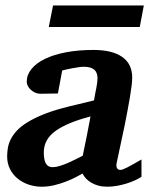

<svg xmlns="http://www.w3.org/2000/svg" viewBox="-20 -687 570 719"><path d="M318.8 -251Q231.4 -228 187.7 -196.5Q144 -165 144 -116.2Q144 -104.5 145.5 -94.5Q147 -84.5 150.6 -76.9Q154.3 -69.3 160.9 -65.2Q167.5 -61 178.2 -61Q189.5 -61 204.3 -65.7Q219.2 -70.3 234.9 -77.1Q250.5 -84 265.1 -91.3Q279.8 -98.6 290 -104Q290.5 -107.4 293 -119.4Q295.4 -131.3 298.8 -147.5Q302.2 -163.6 305.7 -181.4Q309.1 -199.2 312 -214.4Q314.9 -229.5 316.9 -239.7Q318.8 -250 318.8 -251ZM509.8 -24.9Q498.5 -17.6 483.9 -11Q469.2 -4.4 452.4 0.7Q435.5 5.9 417.5 9Q399.4 12.2 381.8 12.2Q363.3 12.2 348.1 8.1Q333 3.9 321.3 -3.2Q309.6 -10.3 301.5 -19Q293.5 -27.8 289.1 -37.1Q279.8 -31.7 263.7 -23.4Q247.6 -15.1 227.1 -7.1Q206.5 1 183.1 6.6Q159.7 12.2 136.2 12.2Q110.4 12.2 86.9 4.2Q63.5 -3.9 45.7 -18.6Q27.8 -33.2 17.3 -54.2Q6.8 -75.2 6.8 -101.1Q6.8 -117.2 9.5 -133.3Q12.2 -149.4 20.3 -165.5Q28.3 -181.6 42.7 -197.3Q57.1 -212.9 80.3 -227.5Q103.5 -242.2 136.5 -256.1Q169.4 -270 214.8 -282.2Q242.2 -289.6 272 -296.4Q301.8 -303.2 332 -311Q335.9 -335 340.6 -356.9Q345.2 -378.9 345.2 -396Q344.7 -405.3 342 -412.8Q339.4 -420.4 333.3 -425.8Q327.1 -431.2 317.4 -434.1Q307.6 -437 293 -437Q286.1 -437 274.4 -435.3Q262.7 -433.6 250.7 -431.4Q238.8 -429.2 228 -426.8Q217.3 -424.3 212.9 -422.9L196.8 -336.9L130.9 -335.9Q120.6 -335.9 111.6 -340.1Q102.5 -344.2 95.5 -350.6Q88.4 -356.9 84.2 -365Q80.1 -373 80.1 -380.9Q80.1 -406.7 97.9 -428.7Q115.7 -450.7 148.4 -466.6Q181.2 -482.4 227.3 -491.2Q273.4 -500 330.1 -500Q399.9 -500 437.5 -473.9Q475.1 -447.8 475.1 -396Q475.1 -384.3 472.7 -364.7Q470.2 -345.2 466.3 -321.5Q462.4 -297.9 457.3 -271.5Q452.1 -245.1 447.3 -219.7Q435.1 -159.7 419.9 -90.8Q418.9 -85.4 417.2 -78.4Q415.5 -71.3 416 -65.2Q416.5 -59.1 419.9 -54.9Q423.3 -50.8 432.1 -50.8Q438 -50.8 455.6 -59.6Q473.1 -68.4 509.8 -89.8ZM503.4 -585.9H162.6L178.7 -666.5H518.6Z"/></svg>

Font: Charis SIL Phon
Style: Bold Italic
Weight: 700
Italic angle: -11°
Foundry: SIL International
Version: Version 5.000